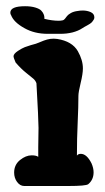

<svg xmlns="http://www.w3.org/2000/svg" viewBox="-20 -621 346 630"><path d="M251.4 -586.5Q266.2 -586.5 277.9 -581.1Q289.6 -575.6 289.6 -563.9Q289.6 -560 287.3 -556.1Q285 -552.1 282.2 -549Q279.5 -545.9 274.8 -542.8Q270.1 -539.6 266.2 -537.7Q262.3 -535.7 257.6 -533Q252.9 -530.3 250.6 -528.7Q243.6 -524 235.3 -520.5Q227.1 -517 217.8 -514.6Q208.4 -512.3 198.2 -511.1Q188.1 -510 177.1 -510Q173.2 -510 167 -510Q160.7 -510 157.2 -510Q153.7 -510 146.7 -510Q139.6 -510 136.5 -510Q92.8 -510 60 -528.7Q24.8 -548.2 16.2 -571.7Q14.6 -574 14.3 -576Q13.9 -577.9 13.9 -579.5Q13.9 -600.6 62.3 -600.6Q81.8 -600.6 95.9 -596.3Q110 -592 115.4 -586.1Q120.9 -580.3 123.2 -574.4Q125.6 -568.6 125.6 -563.9Q125.6 -559.2 125.6 -559.2Q151.4 -552.9 172.5 -552.9Q179.5 -552.9 186.5 -554.5Q189.6 -555.3 193.2 -559.6Q196.7 -563.9 200.2 -568.6Q203.7 -573.2 212.7 -578.3Q221.7 -583.4 235 -585Q238.1 -585.7 242.8 -586.1Q247.5 -586.5 251.4 -586.5ZM26.4 -54.7Q26.4 -80.1 45.4 -95.7Q64.5 -111.3 84 -111.3Q98.6 -111.3 105.5 -106.4V-137.7Q105.5 -154.3 106 -172.9Q106.4 -191.4 106.4 -201.2Q106.4 -227.5 99.6 -347.7Q96.7 -356.4 89.4 -362.8Q82 -369.1 65.4 -382.3Q48.8 -395.5 31.2 -416Q24.4 -431.6 24.4 -436.5Q24.4 -444.3 39.1 -454.1Q52.7 -462.9 61.5 -466.3Q70.3 -469.7 80.6 -472.7Q90.8 -475.6 97.7 -477.5Q101.6 -478.5 112.8 -483.4Q124 -488.3 134.3 -491.2Q144.5 -494.1 156.2 -494.1Q158.2 -494.1 162.1 -493.7Q166 -493.2 168 -493.2Q216.8 -485.4 235.4 -453.1Q252 -423.8 252 -396.5Q252 -378.9 244.6 -348.6Q237.3 -318.4 237.3 -306.6Q237.3 -271.5 234.9 -219.2Q232.4 -167 232.4 -110.4Q236.3 -116.2 245.1 -116.2Q264.6 -116.2 280.3 -85Q287.1 -69.3 287.1 -55.7Q287.1 -31.2 269.5 -16.6Q261.7 -10.7 205.1 -10.7H59.6Q45.9 -10.7 36.1 -23.9Q26.4 -37.1 26.4 -54.7Z"/></svg>

Font: Essays1743
Style: Bold
Weight: 700
Designer: Based on the typeface in a 1743 English translation of the essays of Montaigne.  PostScript/TrueType font designed by Jo
Version: Version 002.100